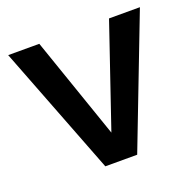

<svg xmlns="http://www.w3.org/2000/svg" viewBox="-98 -622 737 725"><g transform="rotate(-20 270.5 -260.0)"><path d="M207 0 5.9 -520H130.9L272 -111.8L411.1 -520H535.2L335 0Z"/></g></svg>

Font: Aspekta 550
Style: Regular
Weight: 550
Designer: Ivo Dolenc
Version: Version 2.000